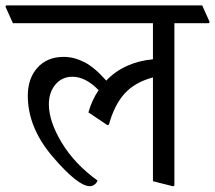

<svg xmlns="http://www.w3.org/2000/svg" viewBox="-47 -669 784 699"><path d="M587.9 -584.5V5.9L583.5 9.3L509.8 -9.3V-387.2Q442.9 -369.1 405.8 -327.4Q368.7 -285.6 349.6 -215.3L344.2 -213.4L274.9 -259.8Q281.2 -282.2 290.5 -302.5Q299.8 -322.8 312 -340.8Q287.6 -365.7 263.9 -377.7Q240.2 -389.6 216.8 -389.6Q178.7 -389.6 154.8 -361.3Q130.9 -333 130.9 -288.6Q130.9 -227.5 177.7 -149.7Q224.6 -71.8 308.1 -11.7Q304.7 -2.4 296.9 3.2Q289.1 8.8 279.8 8.8Q236.8 8.8 145.5 -97.7Q54.2 -204.1 54.2 -320.3Q54.2 -383.3 89.4 -422.6Q124.5 -461.9 185.1 -461.9Q222.2 -461.9 259.8 -442.9Q297.4 -423.8 339.8 -375.5Q371.6 -409.2 415.3 -429Q459 -448.7 509.8 -453.1V-584.5H0L-27.3 -645L-24.4 -649.4H689L716.3 -588.9L713.4 -584.5Z"/></svg>

Font: Sitara
Style: Regular
Weight: 400
Designer: Neelakash Kshetrimayum
Foundry: Neelakash Kshetrimayum
Version: Version 1.000;PS Version 1.000;PS 1.0;hotconv 1.;hotconv 1.0